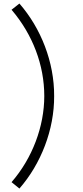

<svg xmlns="http://www.w3.org/2000/svg" viewBox="-20 -891 474 1094"><path d="M45.8 -835.4 90.6 -870.8C213.5 -730.2 289.6 -536.5 288.5 -343.8C289.6 -152.1 213.5 42.7 90.6 183.3L45.8 146.9C164.6 10.4 232.3 -170.8 232.3 -343.8C232.3 -519.8 166.7 -693.8 45.8 -835.4Z"/></svg>

Font: Manrope3 Light
Style: Regular
Weight: 300
Designer: Mikhail Sharanda
Foundry: Mikhail Sharanda
Version: Version 3.000;PS 003.000;hotconv 1.0.88;makeotf.lib2.5.64775